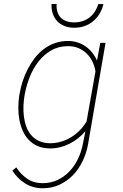

<svg xmlns="http://www.w3.org/2000/svg" viewBox="-20 -747 627 979"><path d="M80.1 -269.5Q85.4 -301.3 95.9 -333.5Q106.4 -365.7 121.8 -395.5Q137.2 -425.3 157.5 -451.4Q177.7 -477.5 203.4 -496.8Q229 -516.1 259.8 -527.1Q290.5 -538.1 327.1 -538.1Q352.1 -538.1 374.5 -531Q397 -523.9 416 -510.7Q435.1 -497.6 450 -479Q464.8 -460.4 474.6 -438L491.2 -528.3H518.1L428.2 -7.3Q419.9 36.1 400.6 75.9Q381.3 115.7 352.1 146Q322.8 176.3 283.9 194.6Q245.1 212.9 198.2 212.9Q147.9 212.9 108.9 188.7Q69.8 164.6 43 123L63 106.4Q86.4 142.6 119.4 164.8Q152.3 187 196.8 187Q238.8 187 272.9 170.9Q307.1 154.8 333 127.9Q358.9 101.1 376.2 65.9Q393.6 30.8 401.4 -7.3L415.5 -78.1Q398.9 -58.6 378.7 -42.5Q358.4 -26.4 335.4 -14.6Q312.5 -2.9 287.4 3.4Q262.2 9.8 236.3 9.8Q199.7 9.8 172.6 -2Q145.5 -13.7 126.5 -33.9Q107.4 -54.2 95.7 -80.8Q84 -107.4 78.6 -137.5Q73.2 -167.5 73.5 -198.7Q73.7 -230 78.1 -259.3ZM105 -259.3Q100.6 -233.9 99.6 -206.1Q98.6 -178.2 102.1 -151.4Q105.5 -124.5 114.5 -100.3Q123.5 -76.2 139.4 -57.6Q155.3 -39.1 179 -28.1Q202.6 -17.1 235.4 -16.6Q264.2 -16.6 291.5 -24.7Q318.8 -32.7 343 -47.6Q367.2 -62.5 387.2 -83Q407.2 -103.5 421.4 -127.9L466.8 -382.3Q462.9 -409.7 451.2 -433.3Q439.5 -457 421.6 -474.4Q403.8 -491.7 379.9 -501.7Q356 -511.7 327.1 -511.7Q278.3 -511.7 240.7 -489.7Q203.1 -467.8 176 -432.9Q148.9 -397.9 131.8 -354.7Q114.7 -311.5 106.9 -269.5ZM507.3 -726.1Q501 -699.2 487.5 -677Q474.1 -654.8 455.1 -638.9Q436 -623 411.6 -614.3Q387.2 -605.5 358.9 -605.5Q331.1 -605.5 309.1 -614.3Q287.1 -623 272 -638.9Q256.8 -654.8 249.3 -677Q241.7 -699.2 242.7 -726.6H268.6Q266.1 -681.6 289.8 -657.2Q313.5 -632.8 358.9 -632.8Q404.8 -633.3 436.5 -658.2Q468.3 -683.1 481 -726.1Z"/></svg>

Font: Roboto Mono Thin
Style: Italic
Weight: 250
Designer: Google
Version: Version 2.000985; 2015; ttfautohint (v1.3)